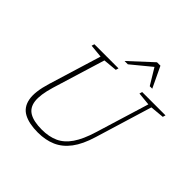

<svg xmlns="http://www.w3.org/2000/svg" viewBox="-228 -1116 1327 1327"><g transform="rotate(45 435.0 -453.0)"><path d="M185 -283Q156 -186.5 163.2 -129.8Q170.5 -73 213.8 -48.2Q257 -23.5 335 -23.5Q404.5 -23.5 456 -47Q507.5 -70.5 545.5 -125.8Q583.5 -181 612.5 -276L732.5 -668L636 -677.5L642 -698H870L864 -677.5L762 -668L635 -250.5Q606 -154.5 563 -97.5Q520 -40.5 462 -15.2Q404 10 329.5 10Q243.5 10 191.2 -18Q139 -46 126.8 -110.5Q114.5 -175 148 -284L265.5 -668L168.5 -677.5L175 -698H410.5L404.5 -677.5L303 -668ZM404 -763.5 569 -916H602.5L675 -763.5H650.5L574.5 -889H589L436.5 -763.5Z"/></g></svg>

Font: Newsreader 9pt ExtraLight
Style: Italic
Weight: 250
Italic angle: -17°
Designer: Hugues Gentile
Foundry: Production Type
Version: Version 1.003